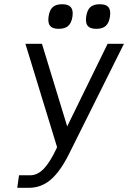

<svg xmlns="http://www.w3.org/2000/svg" viewBox="-20 -707 605 907"><path d="M247.1 -5.9 249.5 -12.2 100.1 -500H178.2L297.4 -109.9L488.3 -500H565.4L306.2 20Q264.2 104 219.2 142.1Q174.3 180.2 116.7 180.2H61.5L69.8 121.1H122.1Q156.7 121.1 186.3 90.8Q215.8 60.5 247.1 -5.9ZM322.3 -628.9Q317.9 -598.6 302.2 -584.7Q286.6 -570.8 257.3 -570.8Q228 -570.8 216.6 -584.7Q205.1 -598.6 209.5 -628.9Q213.9 -659.7 229 -673.3Q244.1 -687 273.4 -687Q302.7 -687 314.7 -672.9Q326.7 -658.7 322.3 -628.9ZM451.7 -687Q481 -687 492.4 -673.1Q503.9 -659.2 499.5 -628.9Q495.1 -598.6 479.7 -584.7Q464.4 -570.8 435.1 -570.8Q405.8 -570.8 394.3 -584.7Q382.8 -598.6 387.2 -628.9Q391.6 -659.7 406.7 -673.3Q421.9 -687 451.7 -687Z"/></svg>

Font: Fivo Sans
Style: Italic
Weight: 400
Designer: Alexander Slobzheninov
Foundry: Alexander Slobzheninov
Version: 1.0